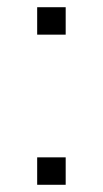

<svg xmlns="http://www.w3.org/2000/svg" viewBox="-20 -512 285 532"><path d="M83 -416V-492H162V-416ZM83 0V-76H162V0Z"/></svg>

Font: Nunito Sans 7pt ExtraLight
Style: Regular
Weight: 250
Designer: Vernon Adams
Foundry: Vernon Adams
Version: Version 3.101;gftools[0.9.27]